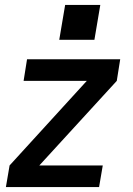

<svg xmlns="http://www.w3.org/2000/svg" viewBox="-20 -761 540 781"><path d="M4 0 19 -88 333 -432H76L90 -520H469L455 -432L140 -88H398L383 0ZM221 -599 245 -741H388L364 -599Z"/></svg>

Font: Iosevka SS04 Semibold
Style: Italic
Weight: 600
Italic angle: -9°
Monospace: yes
Designer: Belleve Invis
Foundry: Belleve Invis
Version: Version 19.0.0; ttfautohint (v1.8.4)